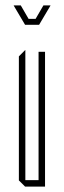

<svg xmlns="http://www.w3.org/2000/svg" viewBox="-20 -692 237 712"><path d="M123 0V-500H147V0H124ZM73 0 50 -23V-24H123V0ZM50 -24V-483L73 -506H74V-24ZM112 -622 141 -672H167V-671L138 -622ZM60 -622 31 -671V-672H57L86 -622ZM73 -600 60 -622H138L125 -600Z"/></svg>

Font: Foldit Thin
Style: Regular
Weight: 100
Designer: Sophia Tai
Foundry: Sophia Tai
Version: Version 1.003